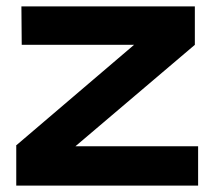

<svg xmlns="http://www.w3.org/2000/svg" viewBox="-20 -580 677 600"><path d="M29.8 -125 398.9 -439.9H47.9L46.9 -560.1H588.9V-439.9L215.8 -123H599.1V0H30.8V-125Z"/></svg>

Font: Mattone
Style: Regular
Weight: 400
Width: 6
Designer: Nunzio Mazzaferro
Foundry: Collletttivo
Version: Version 2.000;Glyphs 3.2 (3217)